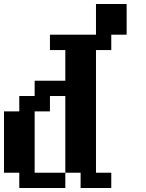

<svg xmlns="http://www.w3.org/2000/svg" viewBox="-20 -943 732 963"><path d="M76.7 0V-76.7H0V-384.3H76.7V-461.4H153.8V-538.1H307.6V-691.9H230.5V-769H461.4V-922.9H615.2V-769H538.1V-691.9H461.4V-76.7H538.1V0H384.3V-76.7H307.6V-461.4H230.5V-384.3H153.8V-76.7H307.6V0Z"/></svg>

Font: Good Old DOS
Style: Regular
Weight: 400
Designer: Vasily Draigo
Foundry: Vasily Draigo
Version: 1.0